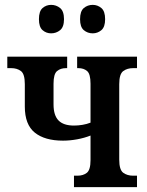

<svg xmlns="http://www.w3.org/2000/svg" viewBox="-20 -769 603 789"><path d="M361 -632Q340 -632 324.5 -645Q309 -658 309 -690Q309 -723 324.5 -736Q340 -749 361 -749Q381 -749 396.5 -736Q412 -723 412 -690Q412 -658 396.5 -645Q381 -632 361 -632ZM190 -632Q170 -632 155 -645Q140 -658 140 -690Q140 -723 155 -736Q170 -749 190 -749Q211 -749 227 -736Q243 -723 243 -690Q243 -658 227 -645Q211 -632 190 -632ZM284 0V-47H298Q322 -47 337 -59Q352 -71 352 -111V-212Q327 -202 297 -196.5Q267 -191 239 -191Q164 -191 123 -224Q82 -257 82 -331V-423Q82 -465 66 -477Q50 -489 26 -489H10V-536H256V-489H251Q229 -489 214.5 -477Q200 -465 200 -425V-340Q200 -295 220.5 -274Q241 -253 284 -253Q301 -253 319 -256Q337 -259 352 -265V-425Q352 -465 338 -477Q324 -489 302 -489H297V-536H543V-489H527Q503 -489 486.5 -477Q470 -465 470 -423V-113Q470 -71 486.5 -59Q503 -47 527 -47H543V0Z"/></svg>

Font: Noto Serif Condensed SemiBold
Style: Regular
Weight: 600
Width: 3
Designer: Monotype Design Team
Foundry: Monotype Imaging Inc.
Version: Version 2.013